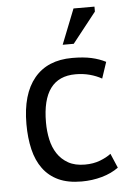

<svg xmlns="http://www.w3.org/2000/svg" viewBox="-53 -760 556 812"><g transform="rotate(-5 225.5 -354.0)"><path d="M418 -33Q388 -11 347 0.5Q306 12 261 12Q203 12 163 -6.5Q123 -25 97.5 -59.5Q72 -94 60.5 -142.5Q49 -191 49 -250Q49 -377 105 -444.5Q161 -512 266 -512Q314 -512 347.5 -504.5Q381 -497 408 -483L385 -414Q362 -427 334 -434.5Q306 -442 274 -442Q132 -442 132 -250Q132 -212 139.5 -177.5Q147 -143 164.5 -116.5Q182 -90 210.5 -74Q239 -58 281 -58Q317 -58 345.5 -69Q374 -80 392 -94ZM290 -720H379V-699L278 -571H231Z"/></g></svg>

Font: PTSans
Style: Regular
Weight: 400
Designer: A.Korolkova, O.Umpeleva, V.Yefimov
Foundry: ParaType Ltd
Version: Version 2.003W OFL